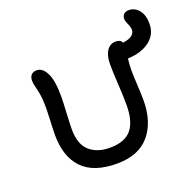

<svg xmlns="http://www.w3.org/2000/svg" viewBox="-125 -880 992 973"><g transform="rotate(-20 371.0 -393.5)"><path d="M346.2 -38.1Q220.2 -38.1 159.7 -101.6Q99.1 -165 99.1 -280.8Q99.1 -308.6 101.6 -359.4Q104 -410.2 104 -426.8Q104 -471.2 98.9 -500.5Q93.8 -529.8 88.9 -547.1Q84 -564.5 84 -580.1Q84 -600.6 94.5 -611.3Q105 -622.1 124 -622.1Q155.3 -622.1 175.5 -581.5Q195.8 -541 195.8 -455.1Q195.8 -430.2 192.4 -369.1Q189 -308.1 189 -279.8Q189 -199.7 229.7 -162.8Q270.5 -126 339.8 -126Q419.4 -126 455.8 -168.9Q492.2 -211.9 492.2 -303.2Q492.2 -347.7 488 -414.8Q483.9 -481.9 483.9 -522.9Q483.9 -569.3 501.5 -595.7Q519 -622.1 549.8 -622.1Q576.2 -622.1 583 -604Q614.7 -607.4 631.3 -619.6Q647.9 -631.8 647.9 -649.9Q647.9 -664.6 638.9 -683.8Q629.9 -703.1 629.9 -713.9Q629.9 -730 639.4 -739.5Q648.9 -749 666 -749Q698.7 -749 720.5 -722.2Q742.2 -695.3 742.2 -648.9Q742.2 -590.8 696.8 -556.6Q651.4 -522.5 579.1 -520Q575.2 -485.8 575.2 -455.1Q575.2 -429.7 578.1 -376.7Q581.1 -323.7 581.1 -295.9Q581.1 -176.8 521.7 -107.4Q462.4 -38.1 346.2 -38.1Z"/></g></svg>

Font: Shantell Sans Irregular
Style: Regular
Weight: 400
Designer: Stephen Nixon, Anya Danilova, Shantell Martin
Foundry: Arrow Type
Version: Version 1.006;[9816181b4]